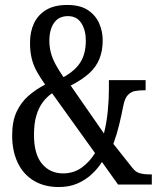

<svg xmlns="http://www.w3.org/2000/svg" viewBox="-20 -744 640 774"><path d="M217 10Q158 10 115.5 -16Q73 -42 51 -89Q29 -136 29 -198Q29 -255 47 -293.5Q65 -332 95 -358Q125 -384 162 -403Q142 -431 128 -456.5Q114 -482 107.5 -509.5Q101 -537 101 -572Q101 -616 117 -650Q133 -684 166 -704Q199 -724 251 -724Q303 -724 334 -703.5Q365 -683 379.5 -650.5Q394 -618 394 -582Q394 -539 380.5 -506Q367 -473 338.5 -447.5Q310 -422 265 -399L399 -206Q410 -250 414.5 -296.5Q419 -343 419 -382V-421H567V-380H558Q541 -380 524.5 -377Q508 -374 495.5 -361Q483 -348 477 -317Q470 -281 460.5 -241.5Q451 -202 437 -164L514 -67Q526 -51 542.5 -46Q559 -41 584 -41H592V0H456L391 -91Q374 -64 349 -41Q324 -18 291.5 -4Q259 10 217 10ZM234 -45Q277 -45 309.5 -68.5Q342 -92 363 -127L190 -368Q169 -354 152.5 -332Q136 -310 126.5 -278Q117 -246 117 -200Q117 -122 149.5 -83.5Q182 -45 234 -45ZM236 -433Q283 -459 304.5 -493.5Q326 -528 326 -581Q326 -622 308 -650.5Q290 -679 254 -679Q217 -679 198 -652Q179 -625 179 -580Q179 -555 185 -532Q191 -509 203.5 -485.5Q216 -462 236 -433Z"/></svg>

Font: Noto Serif Khmer ExtraCondensed
Style: Regular
Weight: 400
Width: 2
Designer: Danh Hong and the Monotype Design Team
Foundry: Monotype Imaging Inc.
Version: Version 2.004